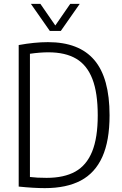

<svg xmlns="http://www.w3.org/2000/svg" viewBox="-20 -965 632 991"><path d="M76.5 -2V-732.5Q158.5 -747.5 227.5 -747.5Q388 -747.5 466.8 -655.2Q545.5 -563 545.5 -370Q545.5 -238 508 -155Q470.5 -72 396.8 -33Q323 6 211.5 6Q153.5 6 76.5 -2ZM484.5 -370Q484.5 -485.5 457 -557Q429.5 -628.5 373.5 -661.8Q317.5 -695 229.5 -695Q187 -695 134.5 -687.5V-51.5Q170 -47 220.5 -47Q310.5 -47 368.5 -79.2Q426.5 -111.5 455.5 -182.5Q484.5 -253.5 484.5 -370ZM342.5 -945H391.5L294 -805.5H237L139.5 -945H188.5L265.5 -833.5Z"/></svg>

Font: Encode Sans Condensed Light
Style: Regular
Weight: 300
Width: 3
Designer: Multiple Designers
Foundry: Impallari Type
Version: Version 2.000